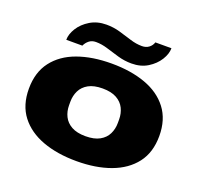

<svg xmlns="http://www.w3.org/2000/svg" viewBox="-127 -867 1064 1021"><g transform="rotate(20 405.0 -356.5)"><path d="M405 12Q296 12 213 -18.5Q130 -49 83 -110Q36 -171 36 -264Q36 -357 83 -418.5Q130 -480 213 -510Q296 -540 405 -540Q514 -540 597 -510Q680 -480 727 -418.5Q774 -357 774 -264Q774 -171 727 -110Q680 -49 597 -18.5Q514 12 405 12ZM405 -129Q454 -129 484.5 -146Q515 -163 529 -191.5Q543 -220 543 -254V-274Q543 -308 529 -336.5Q515 -365 484.5 -382Q454 -399 405 -399Q356 -399 325.5 -382Q295 -365 281 -336.5Q267 -308 267 -274V-254Q267 -220 281 -191.5Q295 -163 325.5 -146Q356 -129 405 -129ZM134 -576Q134 -608 155.5 -642.5Q177 -677 216.5 -701Q256 -725 308 -725Q348 -725 384.5 -714.5Q421 -704 455.5 -693Q490 -682 523 -682Q546 -682 562 -694Q578 -706 584 -725H675Q675 -693 653.5 -658.5Q632 -624 593.5 -600Q555 -576 502 -576Q462 -576 424.5 -587Q387 -598 353 -608.5Q319 -619 287 -619Q264 -619 248.5 -606.5Q233 -594 225 -576Z"/></g></svg>

Font: Archivo SemiBold Expanded Black
Style: Regular
Weight: 900
Width: 7
Version: Version 2.001